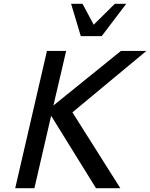

<svg xmlns="http://www.w3.org/2000/svg" viewBox="-20 -990 790 1010"><path d="M485 0 249 -381 161 0H60L227 -722H328L261 -435L616 -722H750L361 -399L613 0ZM515 -800H405L354 -970H414L473 -860L584 -970H644Z"/></svg>

Font: Perun
Style: Italic
Weight: 400
Italic angle: -12°
Foundry: Copyright (c) Stefan Peev, Context Ltd, 2016
Version: Version 1.027